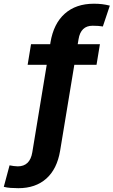

<svg xmlns="http://www.w3.org/2000/svg" viewBox="-110 -781 604 1022"><path d="M421.9 -545.9 403.8 -436H285.6L210 21.5Q193.8 118.7 136.5 169.7Q79.1 220.7 -12.2 220.7Q-32.7 220.7 -53.2 219.2Q-73.7 217.8 -89.8 213.4L-59.1 99.1Q-50.3 101.1 -37.1 102.8Q-23.9 104.5 -15.6 104.5Q49.8 104.5 62 29.3L138.7 -436H37.1L55.2 -545.9H157.2L158.7 -555.7Q175.3 -655.3 234.9 -708.3Q294.4 -761.2 389.6 -761.2Q413.6 -761.2 433.6 -758.8Q453.6 -756.3 474.6 -751L437.5 -640.1Q416 -644 382.8 -644Q319.8 -644 308.1 -572.3L303.7 -545.9Z"/></svg>

Font: Inter
Style: Bold Italic
Weight: 700
Italic angle: -9.39999°
Designer: Rasmus Andersson
Foundry: rsms
Version: Version 4.001;git-9221beed3